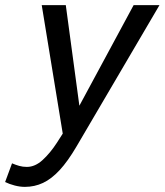

<svg xmlns="http://www.w3.org/2000/svg" viewBox="-104 -535 643 750"><path d="M-84 176 -57 103Q-43 109 -29 113Q-15 117 1 117Q33 117 62.5 90Q92 63 118 23L166 -52L148 29L59 -515H153L212 -78L185 -83L418 -515H519L195 37Q161 95 129 129.5Q97 164 64 179.5Q31 195 -7 195Q-26 195 -47 189.5Q-68 184 -84 176Z"/></svg>

Font: Radio Canada
Style: Italic
Weight: 400
Italic angle: -12°
Designer: Charles Daoud, Etienne Aubert Bonn, Alexandre Saumier Demers, Jacques Le Bailly
Foundry: Radio-Canada
Version: Version 2.104;gftools[0.9.28.dev5+ged2979d]